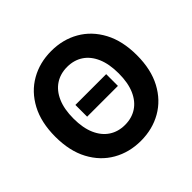

<svg xmlns="http://www.w3.org/2000/svg" viewBox="-180 -928 1129 1129"><g transform="rotate(-45 385.0 -363.5)"><path d="M517.8 -412.4V-314.7H261.8V-412.4ZM385.4 9.8Q289 9.8 212.1 -34.2Q135.1 -78.2 90.5 -161.7Q45.9 -245.1 45.9 -363.3Q45.9 -482.2 90.5 -565.8Q135.1 -649.4 212.1 -693.3Q289 -737.3 385.4 -737.3Q481.9 -737.3 558.6 -693.3Q635.3 -649.4 679.9 -565.8Q724.6 -482.2 724.6 -363.3Q724.6 -244.9 679.9 -161.4Q635.3 -77.9 558.6 -34.1Q481.9 9.8 385.4 9.8ZM385.4 -122.6Q442 -122.6 484.2 -150.3Q526.4 -177.9 549.9 -231.7Q573.3 -285.5 573.3 -363.3Q573.3 -441.7 549.9 -495.7Q526.4 -549.6 484.2 -577.3Q442 -605 385.4 -605Q329 -605 286.7 -577.2Q244.3 -549.4 220.7 -495.4Q197.1 -441.5 197.1 -363.3Q197.1 -285.5 220.7 -231.9Q244.3 -178.2 286.7 -150.4Q329 -122.6 385.4 -122.6Z"/></g></svg>

Font: Inter Variable LoSnoCo
Style: Regular
Weight: 400
Designer: Rasmus Andersson
Foundry: rsms
Version: Version 4.000;git-a52131595; featfreeze: case,dlig,ss01,ss02